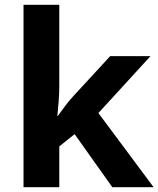

<svg xmlns="http://www.w3.org/2000/svg" viewBox="-20 -780 660 800"><path d="M227 -420V-760H78V0H227V-170L291 -221L448 0H620L390 -309L607 -546H439L286 -380C262 -354 241 -325 221 -297H219C223 -338 227 -379 227 -420Z"/></svg>

Font: Noto Traditional Nushu
Style: Bold
Weight: 700
Designer: LIU Zhao
Foundry: LiuZhao Studio
Version: Version 2.003